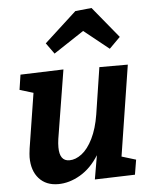

<svg xmlns="http://www.w3.org/2000/svg" viewBox="-57 -869 730 928"><g transform="rotate(-5 308.0 -405.0)"><path d="M573 -534 504 -94 573 -73 561 -1 366 5 386 -111Q348 -50 295 -19Q242 12 188 12Q129 12 95 -26Q61 -64 61 -129Q61 -142 65 -172L107 -438L41 -458L52 -531L261 -538L207 -205Q204 -184 204 -165Q204 -98 252 -98Q282 -98 312 -121Q342 -144 365.5 -191.5Q389 -239 400 -307L435 -534ZM422 -822 546 -671 493 -618 372 -715 225 -618 187 -671 343 -814Z"/></g></svg>

Font: Bitter Pro
Style: Bold Italic
Weight: 700
Italic angle: -9°
Designer: Sol Matas, and Bitter project Authors
Foundry: Sol Matas
Version: Version 1.010